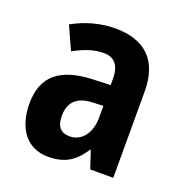

<svg xmlns="http://www.w3.org/2000/svg" viewBox="-107 -747 724 759"><g transform="rotate(20 254.5 -367.0)"><path d="M252 -651C190 -651 127 -633 74 -603L118 -506C165 -531 202 -544 243 -544C289 -544 311 -514 311 -461V-434L233 -431C102 -425 34 -372 34 -256C34 -158 81 -83 174 -83C246 -83 285 -110 322 -166H325L349 -93H446V-456C446 -587 377 -651 252 -651ZM268 -345 312 -347V-298C312 -230 276 -188 227 -188C192 -188 171 -207 171 -254C171 -309 200 -343 268 -345Z"/></g></svg>

Font: Noto Sans Kannada UI Condensed
Style: Bold
Weight: 700
Width: 3
Designer: Jelle Bosma - Monotype Design Team
Foundry: Monotype Imaging Inc.
Version: Version 2.005